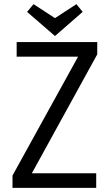

<svg xmlns="http://www.w3.org/2000/svg" viewBox="-20 -902 527 922"><path d="M60 -700H447V-641L133 -70H442V0H40V-59L355 -630H60ZM141 -882 244 -815 347 -882 377 -845 244 -729 110 -845Z"/></svg>

Font: Strait
Style: Regular
Weight: 400
Designer: Eduardo Rodriguez Tunni
Foundry: Eduardo Rodriguez Tunni
Version: Version 1.002; ttfautohint (v1.8.4.7-5d5b);gftools[0.9.23]